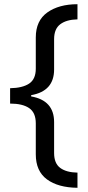

<svg xmlns="http://www.w3.org/2000/svg" viewBox="-20 -734 420 912"><path d="M348 158Q256 157 203 118Q150 79 150 -1V-148Q150 -199 118.5 -220.5Q87 -242 28 -242V-315Q87 -316 118.5 -337Q150 -358 150 -408V-556Q150 -636 205 -675Q260 -714 348 -714V-642Q296 -641 266.5 -619Q237 -597 237 -548V-404Q237 -301 128 -282V-276Q237 -257 237 -154V-7Q237 42 266 63.5Q295 85 348 86Z"/></svg>

Font: Noto Sans Shavian
Style: Regular
Weight: 400
Designer: Monotype Design Team
Foundry: Monotype Imaging Inc.
Version: Version 2.001; ttfautohint (v1.8.4.7-5d5b)